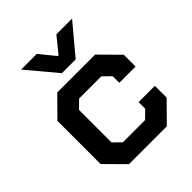

<svg xmlns="http://www.w3.org/2000/svg" viewBox="-196 -823 943 943"><g transform="rotate(-45 275.0 -351.5)"><path d="M55 -99V-399L153 -498H416L515 -398V-316H402V-362L362 -401H208L168 -362V-136L208 -97H362L402 -136V-182H515V-100L416 0H153ZM107 -703H216L281 -623H287L352 -703H461L332 -549H236Z"/></g></svg>

Font: Chakra Petch SemiBold
Style: Regular
Weight: 600
Designer: Katatrad Aksorn Co.,Ltd.
Foundry: Cadson Demak Co.,Ltd.
Version: Version 1.000; ttfautohint (v1.6)